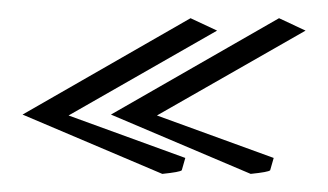

<svg xmlns="http://www.w3.org/2000/svg" viewBox="-20 -440 362 212"><path d="M288.1 -419.9 317.4 -406.2 153.3 -312.5 282.2 -265.6 278.3 -252Q276.4 -250 256.8 -248L102.5 -313.5ZM190.4 -419.9 219.7 -406.2 55.7 -312.5 184.6 -265.6 180.7 -252Q178.7 -250 159.2 -248L4.9 -313.5Z"/></svg>

Font: Shelly2023
Style: Regular
Weight: 400
Version: Version 0.2